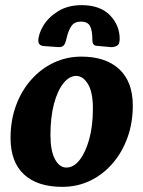

<svg xmlns="http://www.w3.org/2000/svg" viewBox="-20 -711 557 746"><path d="M222 15Q125 15 73 -33.5Q21 -82 21 -175Q21 -243 42 -300.5Q63 -358 101 -401Q139 -444 189 -467.5Q239 -491 296 -491Q391 -491 443.5 -442Q496 -393 496 -301Q496 -233 475 -175.5Q454 -118 416.5 -75Q379 -32 329.5 -8.5Q280 15 222 15ZM238 -60Q266 -60 289 -89Q312 -118 326.5 -169.5Q341 -221 341 -290Q341 -352 322 -384Q303 -416 276 -416Q249 -416 226 -387Q203 -358 189.5 -306.5Q176 -255 176 -186Q176 -125 193.5 -92.5Q211 -60 238 -60ZM297 -691Q369 -691 407 -652Q445 -613 445 -560Q445 -538 433 -532.5Q421 -527 410 -528L355 -533Q346 -534 342.5 -540Q339 -546 339 -553Q339 -592 330 -609.5Q321 -627 294 -627Q270 -627 258 -610.5Q246 -594 238 -560Q234 -541 227 -534Q220 -527 206 -528L151 -532Q140 -533 134.5 -538Q129 -543 129 -552Q129 -579 148.5 -611.5Q168 -644 206 -667.5Q244 -691 297 -691Z"/></svg>

Font: Alkatra
Style: Regular
Weight: 400
Designer: Suman Bhandary
Version: Version 1.100;gftools[0.9.22]